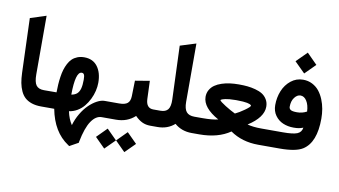

<svg xmlns="http://www.w3.org/2000/svg" viewBox="-94 -988 2604 1475"><g transform="rotate(10 1208.0 -250.5)"><path d="M260.7 0H251Q209 0 177 -10.7Q145 -21.5 124 -40.5Q103 -59.6 89.6 -88.9Q76.2 -118.2 69.8 -151.9Q63.5 -185.5 62 -229.5L47.4 -653.8L171.4 -693.8V-236.8Q171.4 -176.3 189.7 -151.6Q208 -127 250.5 -127H260.7Q269.5 -127 269.5 -72.3V-55.7Q269.5 0 260.7 0Z M746.1 0H723.1Q678.2 0 642.8 52Q607.4 104 585.4 215.8L584 224.6L575.7 229L526.4 256.3L516.1 262.2L506.3 255.4Q386.7 176.3 353 0H255.4Q247.6 0 242.4 -4.9Q237.3 -9.8 235.1 -19.3Q232.9 -28.8 232.4 -36.4Q231.9 -43.9 231.9 -55.7V-72.3Q231.9 -87.9 232.9 -98.1Q233.9 -108.4 239.5 -117.7Q245.1 -127 255.4 -127L348.6 -127.4Q349.1 -160.6 350.8 -188.7Q352.5 -216.8 357.2 -248.8Q361.8 -280.8 369.4 -305.9Q377 -331.1 389.4 -355Q401.9 -378.9 418.5 -394.8Q435.1 -410.6 459 -420.2Q482.9 -429.7 512.2 -429.7Q580.1 -429.7 616 -381.8Q651.9 -334 651.9 -255.9Q651.9 -224.6 644 -191.4Q636.2 -158.2 620.4 -126Q604.5 -93.8 583 -67.6Q561.5 -41.5 531.5 -23.7Q501.5 -5.9 467.8 -1.5Q480 58.1 508.3 100.1Q522 51.8 547.9 8.3Q573.7 -35.2 603.8 -64.2Q633.8 -93.3 665.5 -110.1Q697.3 -127 724.1 -127H746.1Q754.9 -127 754.9 -72.3V-55.7Q754.9 0 746.1 0ZM537.6 -259.8Q537.6 -288.1 532 -298.8Q526.4 -309.6 513.7 -309.6Q464.8 -309.6 463.4 -129.9Q491.2 -134.8 507.1 -148.9Q522.9 -163.1 530.3 -189.7Q537.6 -216.3 537.6 -259.8Z M940.9 78.6 1019 156.7 940.9 234.4 863.3 156.7ZM784.2 78.6 862.3 156.7 784.2 234.4 706.5 156.7ZM1119.1 0H1102.5Q1066.4 0 1038.1 -13.7Q1009.8 -27.3 982.4 -55.2Q922.9 0 835 0H740.7Q732.9 0 727.8 -4.9Q722.7 -9.8 720.5 -19.3Q718.3 -28.8 717.8 -36.4Q717.3 -43.9 717.3 -55.7V-72.3Q717.3 -87.9 718.3 -98.1Q719.2 -108.4 724.9 -117.7Q730.5 -127 740.7 -127H836.9Q882.8 -127 902.6 -144Q922.4 -161.1 923.3 -199.2L925.8 -304.2L926.3 -320.3L941.9 -322.8L1017.1 -335.4L1039.1 -339.4L1040 -316.9L1044.4 -199.2Q1046.9 -127 1104 -127H1119.1Q1127.9 -127 1127.9 -72.3V-55.7Q1127.9 0 1119.1 0Z M1430.7 0H1424.8Q1346.2 0 1291 -47.9Q1237.3 0 1158.2 0H1113.3Q1105.5 0 1100.3 -4.9Q1095.2 -9.8 1093 -19.3Q1090.8 -28.8 1090.3 -36.4Q1089.8 -43.9 1089.8 -55.7V-72.3Q1089.8 -87.9 1090.8 -98.1Q1091.8 -108.4 1097.4 -117.7Q1103 -127 1113.3 -127H1159.2Q1199.7 -127 1217.8 -150.1Q1235.8 -173.3 1233.9 -227.5L1218.3 -645L1232.4 -649.4L1316.4 -675.8L1341.8 -683.6V-657.2V-228.5Q1341.8 -173.8 1361.6 -150.4Q1381.3 -127 1424.3 -127H1430.7Q1439.5 -127 1439.5 -72.3V-55.7Q1439.5 0 1430.7 0Z M1994 0H1964.4Q1962.7 0 1961.5 -4.9Q1960.4 -9.8 1959.9 -19.3Q1959.4 -28.8 1959.3 -36.6Q1959.2 -44.4 1959.2 -55.7V-72.3Q1959.2 -83.5 1959.3 -91.6Q1959.5 -99.6 1959.9 -108.6Q1960.4 -117.7 1961.5 -122.3Q1962.7 -127 1964.4 -127H1994Q1996 -127 1996 -72.3V-55.7Q1996 0 1994 0ZM1967.8 0H1943.8Q1817.9 0 1724.6 -64.9Q1630.4 0 1484.4 0H1425.3Q1417.5 0 1412.4 -4.9Q1407.2 -9.8 1405 -19.3Q1402.8 -28.8 1402.3 -36.4Q1401.9 -43.9 1401.9 -55.7V-72.3Q1401.9 -87.9 1402.8 -98.1Q1403.8 -108.4 1409.4 -117.7Q1415 -127 1425.3 -127H1487.3Q1564.5 -127 1608.4 -138.2Q1482.9 -207.5 1481.9 -292.5Q1481.9 -322.8 1495.6 -346.7Q1509.3 -370.6 1531.7 -386.2Q1554.2 -401.9 1585.2 -412.1Q1616.2 -422.4 1648.4 -426.5Q1680.7 -430.7 1715.8 -430.7H1722.2Q1755.9 -430.7 1785.4 -427.7Q1814.9 -424.8 1847.2 -416.3Q1879.4 -407.7 1902.1 -393.6Q1924.8 -379.4 1939.7 -354.7Q1954.6 -330.1 1954.6 -297.9Q1954.6 -214.4 1836.9 -139.2Q1880.9 -127 1945.8 -127H1967.8Q1976.6 -127 1976.6 -72.3V-55.7Q1976.6 0 1967.8 0ZM1837.4 -285.6Q1837.4 -288.1 1835 -290.5Q1832.5 -293 1824.7 -296.4Q1816.9 -299.8 1804.9 -302.2Q1793 -304.7 1771.7 -306.4Q1750.5 -308.1 1723.1 -308.1H1712.9Q1687.5 -308.1 1666.5 -306.2Q1645.5 -304.2 1633.5 -301.5Q1621.6 -298.8 1613.3 -295.9Q1605 -293 1601.8 -290.8Q1598.6 -288.6 1598.6 -287.6Q1603.5 -276.4 1647.5 -249Q1691.4 -221.7 1726.1 -205.1Q1757.8 -219.7 1797.6 -248Q1837.4 -276.4 1837.4 -285.6Z M2112.3 0H1981.4Q1973.6 0 1968.5 -4.9Q1963.4 -9.8 1961.2 -19.3Q1959 -28.8 1958.5 -36.4Q1958 -43.9 1958 -55.7V-72.3Q1958 -87.9 1959 -98.1Q1960 -108.4 1965.6 -117.7Q1971.2 -127 1981.4 -127H2115.2Q2192.4 -127 2225.1 -139.9Q2257.8 -152.8 2263.2 -189.5Q2243.2 -182.1 2227.3 -179.4Q2211.4 -176.8 2188.5 -176.8Q2143.6 -176.8 2106 -192.6Q2068.4 -208.5 2044.2 -242.4Q2020 -276.4 2020 -323.2Q2020 -382.3 2041 -434.1Q2062 -485.8 2103.5 -519Q2145 -552.2 2198.2 -552.2Q2237.8 -552.2 2270 -535.6Q2302.2 -519 2323.7 -492.2Q2345.2 -465.3 2359.9 -429.7Q2374.5 -394 2380.9 -356.9Q2387.2 -319.8 2387.2 -281.7Q2387.2 -95.7 2291 -34.2Q2237.3 0 2112.3 0ZM2131.8 -330.1Q2131.8 -314 2145 -305.7Q2158.2 -297.4 2193.8 -297.4Q2234.9 -297.4 2270 -316.4Q2267.6 -367.2 2248 -398.2Q2228.5 -429.2 2199.2 -429.2Q2173.8 -429.2 2152.8 -401.9Q2131.8 -374.5 2131.8 -330.1ZM2196.8 -763.2 2277.8 -681.6 2196.8 -600.6 2115.2 -681.6Z"/></g></svg>

Font: Samim WOL
Style: Bold-WOL
Weight: 700
Foundry: DejaVu fonts team - Redesigned by Saber Rastikerdar
Version: Version 4.0.5